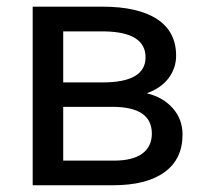

<svg xmlns="http://www.w3.org/2000/svg" viewBox="-20 -548 611 568"><path d="M167 -304.2H283.7Q410.6 -304.2 410.6 -378.4Q410.6 -452.6 290.5 -455.1H167ZM167 -231.9V-72.8H316.4Q373 -72.8 401.1 -93.8Q429.2 -114.7 429.2 -152.8Q429.2 -231.9 313 -231.9ZM76.7 0V-528.3H282.7Q388.2 -528.3 444.6 -491.5Q501 -454.6 501 -383.3Q501 -346.7 479 -317.1Q457 -287.6 414.1 -272Q461.9 -260.7 491 -228Q520 -195.3 520 -149.9Q520 -77.1 466.6 -38.6Q413.1 0 315.4 0Z"/></svg>

Font: MAUL
Style: Regular
Weight: 400
Designer: MAUL
Version: Version 1.0; 2020; ttfautohint (v1.8.3)